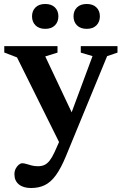

<svg xmlns="http://www.w3.org/2000/svg" viewBox="-20 -691 619 965"><path d="M360 -84.5 286.5 42.5 65.5 -402.5 1.5 -427V-459H269V-426.5L207.5 -407.5ZM136 254Q97 254 74.8 235.8Q52.5 217.5 52.5 185Q52.5 169 59 156.5Q65.5 144 74.5 136.8Q83.5 129.5 92 129.5Q101 129.5 113 133.2Q125 137 139.5 140.8Q154 144.5 170.5 144.5Q189.5 144.5 203.5 138Q217.5 131.5 229.8 115.8Q242 100 254.5 73L300 -29.5L323 -80.5L445 -409L386 -426.5V-459H570.5V-426.5L518.5 -409L312 92.5Q286.5 154.5 260.8 189.8Q235 225 205 239.5Q175 254 136 254ZM207.5 -546Q176 -546 158.5 -563.5Q141 -581 141 -609Q141 -636.5 158.5 -653.8Q176 -671 207.5 -671Q238.5 -671 256 -653.8Q273.5 -636.5 273.5 -609Q273.5 -581 256 -563.5Q238.5 -546 207.5 -546ZM416 -546Q384.5 -546 367 -563.5Q349.5 -581 349.5 -609Q349.5 -636.5 367 -653.8Q384.5 -671 416 -671Q447 -671 464.5 -653.8Q482 -636.5 482 -609Q482 -581 464.5 -563.5Q447 -546 416 -546Z"/></svg>

Font: Newsreader SemiBold
Style: Regular
Weight: 600
Designer: Hugues Gentile
Foundry: Production Type
Version: Version 1.003